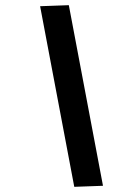

<svg xmlns="http://www.w3.org/2000/svg" viewBox="-20 -722 497 742"><path d="M267 0 135 -698 246 -702 378 -4Z"/></svg>

Font: Storia Sans SemiBold
Style: Italic
Weight: 600
Italic angle: -13°
Designer: Campivisivi
Foundry: Accademia di Belle Arti di Urbino and students of MA course of Visual design
Version: Version 60.001;May 25, 2020;FontCreator 12.0.0.2522 64-bit